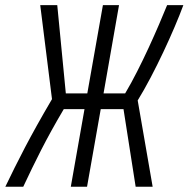

<svg xmlns="http://www.w3.org/2000/svg" viewBox="-54 -713 720 733"><path d="M216.3 0H278.3L330.6 -296.4H417.5L463.9 0H528.8L471.7 -329.6C535.6 -433.1 610.4 -596.7 646 -693.4H584C549.8 -608.9 483.9 -457 423.8 -356.4H341.3L400.4 -693.4H338.9L279.3 -356.4H197.3L164.6 -693.4H99.6L144.5 -334.5C58.1 -187.5 14.2 -99.1 -33.7 0H34.7C80.1 -96.2 120.1 -179.2 189.5 -296.4H268.6Z"/></svg>

Font: Cascadia Code NF Light
Style: Italic
Weight: 300
Italic angle: -10°
Monospace: yes
Designer: Aaron Bell
Foundry: Saja Typeworks
Version: Version 2404.023